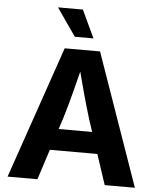

<svg xmlns="http://www.w3.org/2000/svg" viewBox="-62 -1000 862 1052"><g transform="rotate(5 369.5 -474.0)"><path d="M19.5 0 270 -727.5H464.4L719.7 0H553.7L437.5 -351.6Q416.5 -419.9 394.8 -499.3Q373 -578.6 348.6 -673.8H382.8Q358.9 -578.6 338.4 -498.8Q317.9 -418.9 297.4 -351.6L183.6 0ZM176.3 -166.5V-284.2H563V-166.5ZM319.8 -795.4 213.9 -947.8H350.6L422.4 -795.4Z"/></g></svg>

Font: Inter 18pt
Style: Bold
Weight: 700
Designer: Rasmus Andersson
Foundry: rsms
Version: Version 4.001;git-66647c0bb